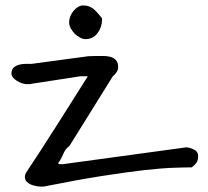

<svg xmlns="http://www.w3.org/2000/svg" viewBox="-20 -691 770 712"><path d="M72.3 -37.1Q72.3 -39.1 73.7 -43.5Q75.2 -47.9 76.2 -49.8Q80.1 -56.6 92.8 -75.2Q105.5 -93.8 131.3 -133.8Q157.2 -173.8 199.2 -239.7Q241.2 -305.7 305.7 -408.2H278.3L87.9 -378.9H78.1Q71.3 -378.9 61.5 -382.3Q51.8 -385.7 43 -391.1Q34.2 -396.5 28.3 -403.3Q22.5 -410.2 22.5 -418Q22.5 -432.6 30.3 -439.9Q38.1 -447.3 49.8 -450.7Q61.5 -454.1 74.2 -454.1Q86.9 -454.1 96.7 -454.1L306.6 -482.4Q307.6 -482.4 319.3 -482.9Q331.1 -483.4 335.9 -483.4Q348.6 -483.4 363.3 -483.4Q377.9 -483.4 390.1 -480Q402.3 -476.6 410.2 -467.8Q418 -459 418 -441.4Q418 -431.6 411.6 -422.4Q405.3 -413.1 398.4 -408.2L237.3 -149.4Q222.7 -139.6 214.4 -119.6Q206.1 -99.6 195.3 -85.9Q197.3 -83 200.2 -82.5Q203.1 -82 206.1 -82H211.9L669.9 -144.5Q682.6 -144.5 698.7 -136.7Q714.8 -128.9 714.8 -112.3Q714.8 -97.7 709 -88.4Q703.1 -79.1 690.4 -70.3Q665 -70.3 622.6 -68.8Q580.1 -67.4 515.1 -60.1Q450.2 -52.7 359.4 -38.6Q268.6 -24.4 146.5 0Q143.6 1 139.6 1H130.9Q124 1 113.8 -1Q103.5 -2.9 94.2 -6.8Q85 -10.7 78.6 -17.6Q72.3 -24.4 72.3 -35.2ZM236.3 -608.4Q236.3 -619.1 240.7 -630.4Q245.1 -641.6 252.4 -650.4Q259.8 -659.2 269 -665Q278.3 -670.9 288.1 -670.9Q312.5 -670.9 328.6 -656.2Q344.7 -641.6 358.4 -623V-618.2Q358.4 -590.8 341.8 -568.4Q325.2 -545.9 296.9 -545.9Q287.1 -545.9 276.4 -551.8Q265.6 -557.6 256.8 -566.4Q248 -575.2 242.2 -586.4Q236.3 -597.7 236.3 -608.4Z"/></svg>

Font: Covered By Your Grace
Style: Regular
Weight: 400
Designer: Kimberly Geswein
Foundry: Kimberly Geswein
Version: Version 1.0